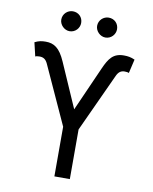

<svg xmlns="http://www.w3.org/2000/svg" viewBox="-99 -1006 860 1079"><g transform="rotate(10 331.0 -466.0)"><path d="M286.9 0H375V-283.4L528.4 -616.5C539.4 -640.6 554 -649.1 573.9 -649.1C583.8 -649.1 593.8 -647.7 598 -644.9L616.5 -724.4C593.8 -734.4 576.7 -737.2 554 -737.2C492.9 -737.2 469.8 -703.1 443.2 -643.5L331 -390.6L220.2 -643.5C188.2 -717 154.8 -737.2 108 -737.2C85.2 -737.2 68.2 -734.4 45.5 -723L63.9 -644.9C68.2 -647.7 79.5 -649.1 88.1 -649.1C109.4 -649.1 123.9 -640.6 134.9 -616.5L286.9 -283.4ZM171.9 -875C171.9 -845.2 198.9 -818.2 228.7 -818.2C261.4 -818.2 285.5 -845.2 285.5 -875C285.5 -907.7 261.4 -931.8 228.7 -931.8C198.9 -931.8 171.9 -907.7 171.9 -875ZM376.4 -875C376.4 -845.2 403.4 -818.2 433.2 -818.2C465.9 -818.2 490.1 -845.2 490.1 -875C490.1 -907.7 465.9 -931.8 433.2 -931.8C403.4 -931.8 376.4 -907.7 376.4 -875Z"/></g></svg>

Font: Magic Ui Pro
Style: Regular
Weight: 400
Designer: Stefan Endress, Andreas Faust
Version: Version 1.000;FEAKit 1.0